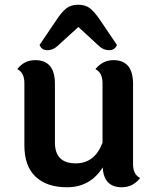

<svg xmlns="http://www.w3.org/2000/svg" viewBox="-20 -781 660 811"><path d="M222 -586Q204 -569 180 -569Q156 -569 147 -591L218 -696Q241 -731 260.5 -746Q280 -761 310.5 -761Q341 -761 360.5 -745.5Q380 -730 403 -696L474 -591Q465 -569 441 -569Q417 -569 399 -586L311 -667ZM542 -427V-87Q542 -44 572 -29Q541 10 495 10Q418 10 414 -74Q361 10 263 10Q178 10 130.5 -34.5Q83 -79 83 -167V-430Q83 -474 53 -489Q82 -527 129 -527Q212 -527 212 -427V-179Q212 -91 300 -91Q380 -91 413 -178V-430Q413 -474 383 -489Q414 -527 459 -527Q542 -527 542 -427Z"/></svg>

Font: Laila SemiBold
Style: Regular
Weight: 600
Designer: Hitesh Malaviya
Foundry: Indian Type Foundry
Version: Version 1.302;PS 1.0;hotconv 1.0.78;makeotf.lib2.5.61930; tt